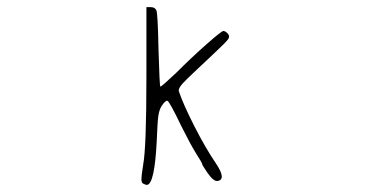

<svg xmlns="http://www.w3.org/2000/svg" viewBox="-20 -502 1040 539"><path d="M391 -285V-482H403Q415 -482 419 -473Q423 -465 425 -362Q428 -261 430 -259Q431 -258 443 -268.5Q455 -279 473 -296Q518 -341 560 -378Q602 -415 607 -415Q613 -415 620 -407Q626 -400 620.5 -392Q615 -384 584 -355Q508 -284 494 -269Q480 -254 482 -246Q494 -210 525.5 -148Q557 -86 587 -42Q616 2 591 6Q580 8 563 -16Q547 -39 547 -43Q547 -45 530 -72Q514 -98 490 -146Q456 -217 450 -219Q445 -221 434 -205Q427 -194 424.5 -176.5Q422 -159 420 -106Q414 14 393 17Q388 17 381 13Q377 10 377 0.5Q377 -9 382 -40Q391 -88 391 -285Z"/></svg>

Font: sitelen luka ante tan jan Iwi
Style: Regular
Weight: 400
Designer: jan Iwi
Foundry: SP Font Maker - https://wasokeli.github.io/sp-font-maker
Version: Version 1.0